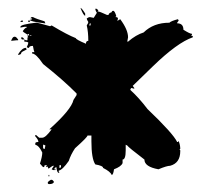

<svg xmlns="http://www.w3.org/2000/svg" viewBox="-20 -824 516 481"><path d="M181.6 -804.2Q184.6 -804.2 193.4 -790V-784.7Q189 -784.7 181.6 -804.2ZM218.8 -802.2H220.7Q223.6 -802.2 226.6 -796.9Q224.6 -796.9 224.6 -795.4Q229.5 -795.4 248 -786.6H252Q252 -791 259.8 -793.5Q260.3 -796.9 263.7 -796.9Q267.6 -796.9 271.5 -783.2Q269.5 -783.2 269.5 -781.2Q275.4 -781.2 275.4 -777.8V-775.9L273.4 -772.5H275.4L281.2 -775.9Q300.8 -749.5 300.8 -730.5L298.8 -719.7H300.8Q320.8 -736.8 339.8 -742.7Q364.7 -767.1 404.3 -767.1Q408.7 -771.5 425.8 -775.9L427.7 -772.5L423.8 -767.1V-765.6Q439.5 -765.6 439.5 -749.5Q455.6 -739.3 460.9 -739.3V-737.3L459 -733.9H462.9V-730.5Q424.3 -717.3 363.3 -658.2L312.5 -608.9L316.4 -603.5V-602.1H314.5Q310.5 -603.5 308.6 -603.5L306.6 -600.1V-598.6Q328.1 -579.1 349.6 -550.8Q413.6 -489.7 423.8 -468.3H425.8Q425.8 -470.2 427.7 -470.2Q431.6 -460.9 431.6 -450.7H429.7L431.6 -447.3V-445.3Q431.6 -415.5 406.2 -408.7Q397.9 -408.7 377 -399.9Q341.8 -406.2 341.8 -424.3Q300.8 -455.6 298.8 -459.5L294.9 -461.4V-447.3Q294.9 -424.3 287.1 -424.3V-415.5Q283.7 -406.7 265.6 -399.9Q263.7 -385.7 259.8 -385.7Q256.8 -394 238.3 -403.3Q238.3 -408.7 218.8 -412.1Q209 -426.3 209 -470.2V-484.4H199.2Q199.2 -480.5 168 -452.6Q157.2 -436.5 152.3 -420.9Q136.7 -398.4 127 -396.5V-394.5L128.9 -391.1H127Q123 -391.1 121.1 -405.3H119.1Q119.1 -401.4 115.2 -401.4V-399.9H119.1V-397.9H113.3L109.4 -399.9L115.2 -408.7H113.3Q111.3 -408.7 101.6 -401.4Q99.6 -404.8 99.6 -406.7L95.7 -405.3V-406.7L97.7 -410.2H91.8Q91.8 -405.3 87.9 -405.3L80.1 -414.1Q85.9 -432.1 85.9 -441.9Q78.1 -459 68.4 -461.4V-464.8Q68.4 -468.3 76.2 -468.3Q76.2 -474.1 68.4 -482.4V-485.8H70.3L78.1 -479H85.9Q94.2 -479 109.4 -500H103.5Q158.7 -549.3 164.1 -573.7L171.9 -585.9V-589.8Q139.2 -623 87.9 -663.6Q70.3 -689.9 60.5 -689.9V-693.4H66.4Q64.5 -696.3 62.5 -709Q52.7 -709 52.7 -704.1H50.8L46.9 -705.6Q50.8 -712.9 50.8 -717.8Q47.4 -719.7 41 -719.7V-725.1L44.9 -723.1H48.8V-730.5H50.8L48.8 -733.9V-735.4H52.7V-739.3L48.8 -737.3Q37.1 -744.1 37.1 -746.1Q43 -754.9 46.9 -754.9V-756.8H41L31.2 -754.9V-756.8Q31.2 -762.7 70.3 -767.1Q75.2 -767.1 105.5 -758.3L109.4 -760.3Q149.4 -736.3 169.9 -728.5Q169.9 -725.1 195.3 -714.4Q195.3 -721.7 201.2 -721.7Q201.2 -744.6 197.3 -760.3Q201.2 -766.1 201.2 -769Q197.3 -774.9 197.3 -777.8Q202.1 -781.2 205.1 -781.2L214.8 -779.3L222.7 -792Q218.8 -797.4 218.8 -802.2ZM60.5 -781.2H62.5Q71.8 -776.4 91.8 -770.5Q91.8 -769 93.8 -765.6H91.8Q54.7 -770 54.7 -774.4Q60.5 -774.4 60.5 -777.8H56.6Q57.1 -781.2 60.5 -781.2ZM35.2 -772.5H37.1V-769H31.2Q31.7 -772.5 35.2 -772.5ZM50.8 -772.5H54.7V-769H50.8ZM205.1 -765.6Q205.1 -763.7 203.1 -760.3H207V-765.6ZM54.7 -735.4V-733.9H58.6V-735.4ZM15.6 -731.9H17.6Q20.5 -731.9 25.4 -725.1V-723.1H21.5L7.8 -721.7Q11.7 -731.9 15.6 -731.9ZM33.2 -730.5H35.2Q38.1 -730.5 41 -725.1H37.1Q33.2 -725.1 33.2 -728.5ZM44.9 -704.1 46.9 -700.2Q33.2 -693.8 33.2 -691.4Q33.2 -687 25.4 -686.5V-688Q35.2 -704.1 44.9 -704.1ZM87.9 -461.4V-454.1Q88.4 -450.7 91.8 -450.7L93.8 -459.5L89.8 -461.4ZM128.9 -410.2V-403.3Q132.8 -403.3 132.8 -406.7V-410.2ZM101.6 -385.7H103.5V-382.3H101.6ZM107.4 -373.5H109.4Q112.3 -373.5 115.2 -368.2Q113.3 -362.8 103.5 -362.8Q99.6 -362.8 99.6 -366.2Q99.6 -369.1 107.4 -373.5Z"/></svg>

Font: Mister Brush
Style: Regular
Weight: 400
Designer: GGBotNet
Foundry: GGBotNet
Version: 1.00